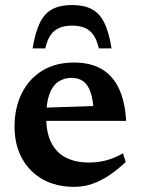

<svg xmlns="http://www.w3.org/2000/svg" viewBox="-20 -714 546 746"><path d="M267.5 -471Q332.5 -471 375.8 -445.2Q419 -419.5 442.5 -369Q466 -318.5 470 -244.5H130V-295L392 -303.5L344 -279.5Q342 -325.5 332.2 -354.5Q322.5 -383.5 304.2 -397.5Q286 -411.5 258.5 -411.5Q228.5 -411.5 206.2 -396.2Q184 -381 171.8 -347.5Q159.5 -314 159.5 -258Q159.5 -199 179 -160Q198.5 -121 235.8 -101.8Q273 -82.5 326.5 -82.5Q351 -82.5 373.2 -86.5Q395.5 -90.5 416.5 -98.5Q437.5 -106.5 458 -118.5L468.5 -84.5Q436 -54 403.5 -32.2Q371 -10.5 337.5 0.8Q304 12 269 12Q198 12 146 -17.2Q94 -46.5 65.2 -99.2Q36.5 -152 36.5 -222.5Q36.5 -293.5 63.8 -349.8Q91 -406 142.8 -438.5Q194.5 -471 267.5 -471ZM260 -614.5Q231 -614.5 210.2 -605.5Q189.5 -596.5 176.2 -577Q163 -557.5 156 -526H106.5Q117.5 -591 136 -627.5Q154.5 -664 184.8 -679.2Q215 -694.5 260 -694.5Q305 -694.5 335.2 -679.2Q365.5 -664 384.2 -627.5Q403 -591 413.5 -526H364Q357 -557.5 343.8 -577Q330.5 -596.5 310 -605.5Q289.5 -614.5 260 -614.5Z"/></svg>

Font: Newsreader SemiBold
Style: Regular
Weight: 600
Designer: Hugues Gentile
Foundry: Production Type
Version: Version 1.003